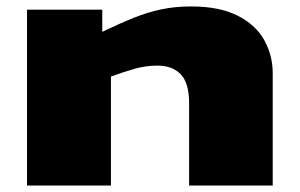

<svg xmlns="http://www.w3.org/2000/svg" viewBox="-20 -577 932 597"><path d="M64 0V-547H298V-478Q352 -504 395.5 -521.5Q439 -539 482 -548Q525 -557 574 -557Q662 -557 718.5 -528.5Q775 -500 801.5 -452.5Q828 -405 828 -349V0H568V-256Q568 -319 542 -346Q516 -373 469 -373Q434 -373 400 -363.5Q366 -354 325 -339V0Z"/></svg>

Font: Georama Extra Expanded ExtraBold
Style: Regular
Weight: 800
Width: 8
Designer: Jean-Baptiste Levee
Foundry: Production Type
Version: Version 1.000